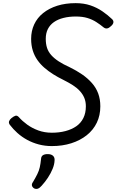

<svg xmlns="http://www.w3.org/2000/svg" viewBox="-20 -910 741 1221"><path d="M310 19Q266 19 226.5 8.5Q187 -2 153 -20.5Q119 -39 91 -64Q63 -89 42 -117Q34 -129 38 -139.5Q42 -150 53 -159Q68 -171 78.5 -174Q89 -177 100 -165Q122 -140 153 -117.5Q184 -95 223.5 -80.5Q263 -66 310 -66Q357 -66 396.5 -76.5Q436 -87 465 -107Q494 -127 510 -159Q526 -191 526 -234Q526 -263 516.5 -286.5Q507 -310 488.5 -330.5Q470 -351 443.5 -368Q417 -385 381 -403Q348 -419 318 -438Q288 -457 262.5 -479Q237 -501 218 -528Q199 -555 188.5 -588.5Q178 -622 178 -663Q178 -713 197.5 -755Q217 -797 254.5 -827Q292 -857 344 -873.5Q396 -890 461 -890Q513 -890 554.5 -876Q596 -862 630.5 -838.5Q665 -815 693 -788Q703 -778 701 -766.5Q699 -755 686 -744Q674 -732 662.5 -729.5Q651 -727 640 -735Q617 -754 592 -770Q567 -786 536 -795.5Q505 -805 461 -805Q419 -805 383.5 -796Q348 -787 323 -769.5Q298 -752 284.5 -725.5Q271 -699 271 -663Q271 -631 279 -606Q287 -581 305.5 -560Q324 -539 353 -520Q382 -501 424 -482Q467 -461 502.5 -436.5Q538 -412 564.5 -382Q591 -352 604.5 -315.5Q618 -279 618 -234Q618 -176 595.5 -129.5Q573 -83 531.5 -50Q490 -17 433.5 1Q377 19 310 19ZM197 288Q185 280 183 269.5Q181 259 190 247Q206 220 217 198Q228 176 233 153.5Q238 131 241 101Q242 84 253 77Q264 70 283 70Q306 70 317.5 81Q329 92 327 111Q326 136 314.5 164Q303 192 285 219.5Q267 247 245 271Q233 285 221.5 289.5Q210 294 197 288Z"/></svg>

Font: Playwrite IS
Style: Regular
Weight: 400
Designer: Veronika Burian, José Scaglione
Foundry: TypeTogether
Version: Version 1.002